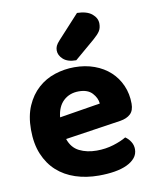

<svg xmlns="http://www.w3.org/2000/svg" viewBox="-85 -805 712 884"><g transform="rotate(-10 271.5 -362.5)"><path d="M186 -177Q200 -135 235 -117.5Q270 -100 316 -100Q358 -100 395 -111.5Q432 -123 455 -137Q470 -127 480 -111Q490 -95 490 -76Q490 -53 476 -36Q462 -19 437.5 -7.5Q413 4 379.5 9.5Q346 15 306 15Q247 15 197 -1.5Q147 -18 111 -50.5Q75 -83 54.5 -132Q34 -181 34 -247Q34 -311 54.5 -358Q75 -405 109.5 -436Q144 -467 188.5 -481.5Q233 -496 280 -496Q331 -496 373.5 -480.5Q416 -465 446.5 -437Q477 -409 494 -370Q511 -331 511 -285Q511 -253 494 -237Q477 -221 446 -216ZM281 -383Q238 -383 209.5 -356.5Q181 -330 176 -280L367 -311Q365 -337 344 -360Q323 -383 281 -383ZM336 -740Q382 -739 405.5 -719.5Q429 -700 429 -674Q429 -653 420 -639Q411 -625 389 -606L295 -526Q255 -526 234.5 -544.5Q214 -563 214 -586Q214 -597 218.5 -607Q223 -617 236 -631Z"/></g></svg>

Font: Baloo Thambi 2
Style: Bold
Weight: 700
Designer: Aadarsh Rajan and Ek Type
Foundry: Ek Type
Version: Version 1.640;hotconv 1.0.111;makeotfexe 2.5.65597; ttfautoh